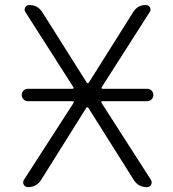

<svg xmlns="http://www.w3.org/2000/svg" viewBox="-20 -774 696 772"><path d="M91.8 -367.2Q82 -367.2 74.7 -374.5Q67.4 -381.8 67.4 -392.1Q67.4 -402.3 74.7 -409.7Q82 -417 91.8 -417H271.5Q274.4 -417 275.4 -418.9Q276.4 -420.9 275.4 -422.9L82 -725.6Q76.2 -734.4 81.5 -744.1Q86.9 -753.9 97.7 -753.9Q131.8 -753.9 150.4 -724.6L329.1 -441.4Q330.1 -439.5 333 -439.5Q335.9 -439.5 336.9 -441.4L515.6 -725.6Q533.2 -753.9 566.4 -753.9Q578.1 -753.9 583 -744.1Q587.9 -734.4 582 -725.6L388.7 -422.9Q387.7 -420.9 388.7 -418.9Q389.6 -417 392.6 -417H572.3Q582 -417 589.4 -409.7Q596.7 -402.3 596.7 -392.1Q596.7 -381.8 589.4 -374.5Q582 -367.2 572.3 -367.2H390.6Q388.7 -367.2 387.7 -365.2Q386.7 -363.3 387.7 -361.3L586.9 -50.8Q592.8 -41 587.4 -31.2Q582 -21.5 570.3 -21.5Q536.1 -21.5 517.6 -50.8L335 -340.8Q334 -342.8 331.1 -342.8Q328.1 -342.8 327.1 -340.8L145.5 -50.8Q127 -21.5 91.8 -21.5Q81.1 -21.5 75.7 -31.2Q70.3 -41 76.2 -50.8L276.4 -361.3Q277.3 -363.3 276.4 -365.2Q275.4 -367.2 273.4 -367.2Z"/></svg>

Font: irohamaru Light
Style: Regular
Weight: 200
Designer: [Source Han Sans]
Ryoko NISHIZUKA  (kana & ideographs); Paul D. Hunt (Latin, Greek & Cyrillic); Wenlong ZHANG  (bopomofo
Version: Version 1.01